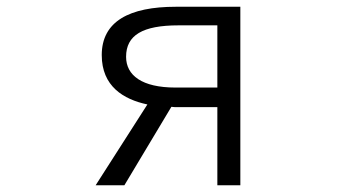

<svg xmlns="http://www.w3.org/2000/svg" viewBox="-20 -518 1040 568"><path d="M691 30V-498H500C363 -498 281 -455 281 -355C281 -263 345 -224 416 -209L263 30H348L487 -202L498 -201C500 -201 501 -201 502 -201H623V30ZM623 -259H499C400 -259 353 -295 353 -350C353 -414 402 -443 508 -443H623Z"/></svg>

Font: LINE Seed JP App_OTF Regular
Style: Regular
Weight: 400
Designer: LY Corporation & Fontrix & Fontworks
Version: Version 1.002